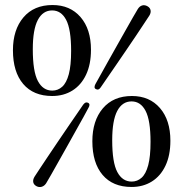

<svg xmlns="http://www.w3.org/2000/svg" viewBox="-20 -732 730 764"><path d="M189 -712Q259 -712 300.5 -664Q342 -616 342 -534Q342 -476 322.5 -434.8Q303 -393.5 268.2 -371.8Q233.5 -350 187.5 -350Q113 -350 72.2 -398Q31.5 -446 31.5 -532Q31.5 -613.5 73.2 -662.8Q115 -712 189 -712ZM263 -529.5Q263 -615.5 243.2 -653Q223.5 -690.5 187.5 -690.5Q150.5 -690.5 130.5 -652.5Q110.5 -614.5 110.5 -536Q110.5 -447.5 130.8 -409.5Q151 -371.5 188 -371.5Q210.5 -371.5 227.5 -386.8Q244.5 -402 253.8 -436.8Q263 -471.5 263 -529.5ZM380.5 -384Q376 -377.5 371.5 -376Q367 -374.5 361.5 -377.5Q356.5 -380 356.2 -385Q356 -390 359.5 -397Q366 -408.5 379 -432Q392 -455.5 408.8 -485.5Q425.5 -515.5 443.8 -547.8Q462 -580 478.8 -609.8Q495.5 -639.5 508.5 -662.2Q521.5 -685 528 -695.5Q535 -707 545.2 -710.2Q555.5 -713.5 567 -707Q577.5 -701 579.2 -690.8Q581 -680.5 574 -669.5Q568 -660.5 554 -639.2Q540 -618 521 -589.5Q502 -561 480.8 -530.2Q459.5 -499.5 439.8 -470.2Q420 -441 404.2 -418.5Q388.5 -396 380.5 -384ZM311 -315.5Q316 -322 320.5 -323.8Q325 -325.5 330.5 -323Q336 -320 336 -314.8Q336 -309.5 332 -303Q326 -291 312.8 -267.5Q299.5 -244 282.8 -213.8Q266 -183.5 247.8 -151Q229.5 -118.5 212.8 -88.8Q196 -59 183 -36Q170 -13 163.5 -2.5Q156.5 8 146 11.2Q135.5 14.5 124.5 8.5Q114 2.5 112.2 -7.5Q110.5 -17.5 117.5 -29Q123.5 -38 137.5 -59.5Q151.5 -81 170.8 -109.5Q190 -138 211 -169.2Q232 -200.5 252 -229.5Q272 -258.5 287.5 -281.2Q303 -304 311 -315.5ZM505 -350Q575 -350 616.5 -302Q658 -254 658 -172Q658 -114 638.5 -72.8Q619 -31.5 584.2 -9.8Q549.5 12 503.5 12Q429 12 388.2 -36Q347.5 -84 347.5 -170Q347.5 -251.5 389.2 -300.8Q431 -350 505 -350ZM579 -167.5Q579 -253.5 559.2 -291Q539.5 -328.5 503.5 -328.5Q466.5 -328.5 446.5 -290.5Q426.5 -252.5 426.5 -174Q426.5 -85.5 446.8 -47.5Q467 -9.5 504 -9.5Q526.5 -9.5 543.5 -24.8Q560.5 -40 569.8 -74.8Q579 -109.5 579 -167.5Z"/></svg>

Font: Fraunces 60pt
Style: Regular
Weight: 400
Version: Version 1.000;[b76b70a41]